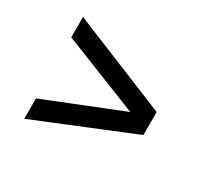

<svg xmlns="http://www.w3.org/2000/svg" viewBox="-97 -726 737 694"><g transform="rotate(30 271.0 -379.5)"><path d="M69.5 -167.5V-252.5L408 -388V-373L69.5 -507.5V-592.5L472 -428V-332Z"/></g></svg>

Font: Encode Sans SC Medium
Style: Regular
Weight: 500
Version: Version 3.002